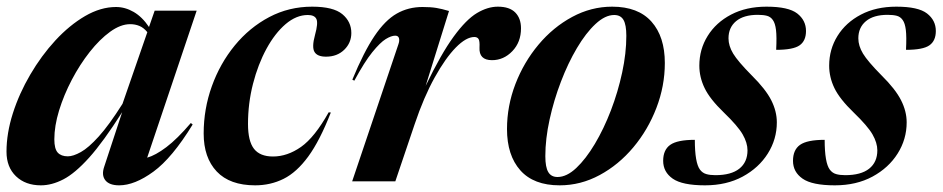

<svg xmlns="http://www.w3.org/2000/svg" viewBox="-22 -544 2828 576"><path d="M290.5 -43.5 344.5 -207.5Q288 -118.5 245.5 -71.2Q203 -24 168.2 -6Q133.5 12 100.5 12Q54.5 12 26 -15.2Q-2.5 -42.5 -2.5 -89Q-2.5 -144 16.5 -203.8Q35.5 -263.5 68.8 -320.2Q102 -377 144.2 -422.8Q186.5 -468.5 233.2 -495.8Q280 -523 326 -523Q353.5 -523 379 -508.2Q404.5 -493.5 425 -463L442 -512H568L419.5 -71Q444.5 -78 477 -102.5Q509.5 -127 550.5 -175L556 -170.5Q494.5 -70 438.2 -29Q382 12 335.5 12Q306 12 294 -3.2Q282 -18.5 290.5 -43.5ZM141 -126Q141 -97.5 151.2 -86.2Q161.5 -75 181.5 -75Q197.5 -75 220.5 -87.8Q243.5 -100.5 274.2 -134.5Q305 -168.5 345.5 -232.5L420 -447.5Q409 -461 396.2 -466.2Q383.5 -471.5 368.5 -471.5Q340 -471.5 308.5 -448.8Q277 -426 247.2 -388.2Q217.5 -350.5 193.5 -304.8Q169.5 -259 155.2 -212.5Q141 -166 141 -126Z M901.5 -499Q867 -499 835 -471.8Q803 -444.5 777.5 -397.8Q752 -351 737 -292.5Q722 -234 722 -172Q722 -120.5 740 -97.5Q758 -74.5 797 -74.5Q840 -74.5 881 -103.2Q922 -132 964 -207L970.5 -206.5Q937.5 -122 902.8 -74.5Q868 -27 828.8 -7.5Q789.5 12 743.5 12Q667.5 12 628.2 -29.5Q589 -71 589 -143.5Q589 -217 613.5 -285.2Q638 -353.5 682.2 -407.5Q726.5 -461.5 785.8 -492.8Q845 -524 914.5 -524Q978 -524 1005 -501.5Q1032 -479 1032 -445Q1032 -415.5 1010.8 -394.8Q989.5 -374 956 -374Q930 -374 921.5 -388.2Q913 -402.5 923 -439Q933 -475 927.2 -487Q921.5 -499 901.5 -499Z M1173 -410.5Q1177 -421.5 1175 -429.2Q1173 -437 1163.5 -437Q1152 -437 1135.2 -426.8Q1118.5 -416.5 1095 -387.5Q1071.5 -358.5 1041 -302L1035 -305Q1069.5 -388.5 1101.5 -436Q1133.5 -483.5 1168.2 -503.2Q1203 -523 1245.5 -523Q1270.5 -523 1287 -520.2Q1303.5 -517.5 1325 -511L1255 -286.5Q1301.5 -383 1339 -434.2Q1376.5 -485.5 1408.8 -504.8Q1441 -524 1471.5 -524Q1506.5 -524 1523.8 -506.5Q1541 -489 1541 -459Q1541 -417.5 1515 -390.5Q1489 -363.5 1454 -363.5Q1414.5 -363.5 1416.5 -401.5Q1417.5 -420.5 1413.8 -426.8Q1410 -433 1401 -433Q1376.5 -433 1345.5 -401.5Q1314.5 -370 1282 -311.5Q1249.5 -253 1222 -171.5L1164 0H1034.5Z M1814.5 -524Q1892.5 -524 1932.5 -479Q1972.5 -434 1972.5 -355Q1972.5 -286 1947.2 -220.2Q1922 -154.5 1878 -102Q1834 -49.5 1777 -18.8Q1720 12 1657 12Q1579 12 1539 -33Q1499 -78 1499 -157Q1499 -226 1524.2 -291.8Q1549.5 -357.5 1593.5 -410Q1637.5 -462.5 1694.5 -493.2Q1751.5 -524 1814.5 -524ZM1650.5 -13Q1678 -13 1706.8 -40Q1735.5 -67 1762.5 -112.2Q1789.5 -157.5 1810.8 -213Q1832 -268.5 1844.5 -326.5Q1857 -384.5 1857 -436.5Q1857 -469.5 1848.5 -484.2Q1840 -499 1820.5 -499Q1793.5 -499 1764.5 -472Q1735.5 -445 1708.8 -399.8Q1682 -354.5 1660.8 -299Q1639.5 -243.5 1626.8 -185.5Q1614 -127.5 1614 -75.5Q1614 -42.5 1622.8 -27.8Q1631.5 -13 1650.5 -13Z M2062.5 -124.5Q2062.5 -55.5 2078 -35Q2085.5 -25 2096.8 -21.8Q2108 -18.5 2124 -18.5Q2171.5 -18.5 2196 -38Q2220.5 -57.5 2220.5 -93Q2220.5 -115.5 2206 -140.8Q2191.5 -166 2149.5 -206.5Q2107.5 -247 2091.8 -279.8Q2076 -312.5 2076 -347Q2076 -396 2101 -436.2Q2126 -476.5 2171.2 -500.2Q2216.5 -524 2277.5 -524Q2343.5 -524 2369.8 -503.5Q2396 -483 2396 -451Q2396 -421.5 2376.8 -408Q2357.5 -394.5 2306.5 -394.5Q2308.5 -434 2306 -454.2Q2303.5 -474.5 2296.5 -484Q2290 -493.5 2279.2 -496.5Q2268.5 -499.5 2251.5 -499.5Q2209 -499.5 2186.2 -480.5Q2163.5 -461.5 2163.5 -429Q2163.5 -406.5 2177.5 -383.2Q2191.5 -360 2233 -318Q2275 -276.5 2291.8 -243.2Q2308.5 -210 2308.5 -177Q2308.5 -126.5 2281.5 -83.5Q2254.5 -40.5 2206 -14.2Q2157.5 12 2093 12Q2025 12 1996.2 -8Q1967.5 -28 1967.5 -61.5Q1967.5 -94.5 1988.8 -109.5Q2010 -124.5 2062.5 -124.5Z M2452 -124.5Q2452 -55.5 2467.5 -35Q2475 -25 2486.2 -21.8Q2497.5 -18.5 2513.5 -18.5Q2561 -18.5 2585.5 -38Q2610 -57.5 2610 -93Q2610 -115.5 2595.5 -140.8Q2581 -166 2539 -206.5Q2497 -247 2481.2 -279.8Q2465.5 -312.5 2465.5 -347Q2465.5 -396 2490.5 -436.2Q2515.5 -476.5 2560.8 -500.2Q2606 -524 2667 -524Q2733 -524 2759.2 -503.5Q2785.5 -483 2785.5 -451Q2785.5 -421.5 2766.2 -408Q2747 -394.5 2696 -394.5Q2698 -434 2695.5 -454.2Q2693 -474.5 2686 -484Q2679.5 -493.5 2668.8 -496.5Q2658 -499.5 2641 -499.5Q2598.5 -499.5 2575.8 -480.5Q2553 -461.5 2553 -429Q2553 -406.5 2567 -383.2Q2581 -360 2622.5 -318Q2664.5 -276.5 2681.2 -243.2Q2698 -210 2698 -177Q2698 -126.5 2671 -83.5Q2644 -40.5 2595.5 -14.2Q2547 12 2482.5 12Q2414.5 12 2385.8 -8Q2357 -28 2357 -61.5Q2357 -94.5 2378.2 -109.5Q2399.5 -124.5 2452 -124.5Z"/></svg>

Font: Newsreader 72pt SemiBold
Style: Italic
Weight: 600
Italic angle: -17°
Designer: Hugues Gentile
Foundry: Production Type
Version: Version 1.003; ttfautohint (v1.8.3)